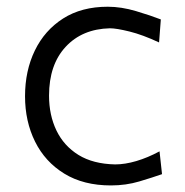

<svg xmlns="http://www.w3.org/2000/svg" viewBox="-20 -549 557 579"><path d="M314.6 10.2Q359.6 10.2 400 -1.8Q440.4 -13.9 468.6 -23.8L461.1 -92.6Q425.4 -73.4 391.1 -63.3Q356.8 -53.2 327.2 -53.2Q260.7 -54.6 216.6 -81.8Q172.6 -109.1 150.2 -155.5Q127.9 -202 127.9 -260.5Q127.9 -353.8 177.9 -407.7Q227.9 -461.7 311.4 -463.7Q331 -463.7 370.4 -454Q409.8 -444.3 459.7 -421L465 -490.4Q434.4 -502.3 390.2 -515.5Q346 -528.7 304.9 -528.7Q226 -528.7 170.3 -493.2Q114.6 -457.6 85.1 -396.7Q55.5 -335.7 55.5 -258.8Q55.5 -183 85.7 -122Q115.9 -61 173.9 -25.4Q231.9 10.2 314.6 10.2Z"/></svg>

Font: Pinar-VF-FD
Style: Regular
Weight: 300
Designer: Amin Abedi
Version: Version 3.0